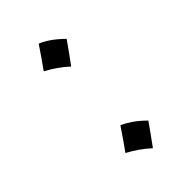

<svg xmlns="http://www.w3.org/2000/svg" viewBox="-162 -645 624 624"><g transform="rotate(-45 149.5 -333.5)"><path d="M138.2 -584.8Q154.3 -578.3 172.9 -565.7Q191.4 -553.1 213.4 -531.6Q200.5 -513.3 187.4 -494.8Q174.2 -476.3 160.2 -457.5Q143.6 -473 124.5 -486.2Q105.5 -499.4 86.1 -509.6Q99.6 -528.4 112.2 -546.6Q124.8 -564.9 138.2 -584.8ZM138.2 -209.3Q154.3 -202.8 172.9 -190.2Q191.4 -177.6 213.4 -156.1Q200.5 -137.8 187.4 -119.3Q174.2 -100.8 160.2 -82Q143.6 -97.6 124.5 -110.7Q105.5 -123.9 86.1 -134.1Q99.6 -152.9 112.2 -171.1Q124.8 -189.4 138.2 -209.3Z"/></g></svg>

Font: Pinar DS1 Light
Style: Regular
Weight: 300
Designer: Amin Abedi
Version: Version 3.000